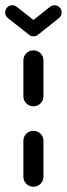

<svg xmlns="http://www.w3.org/2000/svg" viewBox="-50 -710 255 730"><path d="M77 0Q61.1 0 50 -11.1Q38.9 -22.2 38.9 -38.1V-174.4Q38.9 -190.4 50 -201.5Q61.1 -212.6 77 -212.6Q93 -212.6 104.1 -201.5Q115.2 -190.4 115.2 -174.4V-38.1Q115.2 -22.2 104.1 -11.1Q93 0 77 0ZM77 -305.9Q61.1 -305.9 50 -317Q38.9 -328.1 38.9 -344.1V-480.4Q38.9 -496.3 50 -507.4Q61.1 -518.5 77 -518.5Q93 -518.5 104.1 -507.4Q115.2 -496.3 115.2 -480.4V-344.1Q115.2 -328.1 104.1 -317Q93 -305.9 77 -305.9ZM-30.4 -662.6Q-30.4 -674.1 -22.4 -682Q-14.4 -690 -3 -690Q7 -690 14.1 -683.7L94.4 -620.7Q99.3 -616.7 102 -611.1Q104.8 -605.6 104.8 -599.3Q104.8 -587.8 96.9 -579.8Q88.9 -571.9 77.4 -571.9Q67.4 -571.9 60.4 -578.1L-20 -641.1Q-24.8 -645.2 -27.6 -650.7Q-30.4 -656.3 -30.4 -662.6ZM157 -690Q168.5 -690 176.5 -681.9Q184.4 -673.7 184.4 -662.6Q184.4 -649.6 174.1 -641.1L94.4 -577.8L60.4 -620.7L139.6 -683.7Q147.8 -690 157 -690Z"/></svg>

Font: 26F Galaxy Sans
Style: Bold
Weight: 700
Designer: C₂₉H₂₅N₃O₅
Version: Version 1.100